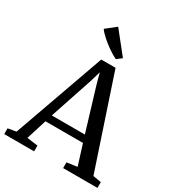

<svg xmlns="http://www.w3.org/2000/svg" viewBox="-242 -1133 1170 1272"><g transform="rotate(30 343.0 -497.0)"><path d="M49.5 -55 296.5 -749H406L637.5 -55L700 -44V0H437.5V-44L516.5 -55L468 -210H181L132.5 -55L215.5 -44V0H-13L-13.5 -44ZM451 -264.5 352 -591.5 330.5 -671 306.5 -589.5 198 -264.5ZM378 -800Q351.5 -812 318 -835.2Q284.5 -858.5 254.2 -885Q224 -911.5 209 -933.5L285 -993.5L416.5 -828.5L379 -800Z"/></g></svg>

Font: Merriweather Text
Style: Regular
Weight: 400
Designer: Eben Sorkin
Foundry: Eben Sorkin
Version: Version 2.100; ttfautohint (v1.7.19-72a1) -l 8 -r 50 -G 200 